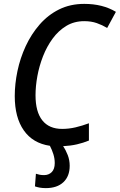

<svg xmlns="http://www.w3.org/2000/svg" viewBox="-20 -744 617 989"><path d="M216 225Q199 225 185 222.5Q171 220 160 216L165 151Q174 154 184 156Q194 158 207 158Q231 158 246.5 142.5Q262 127 262 96Q262 73 255 50.5Q248 28 237 7Q149 -6 102.5 -72.5Q56 -139 56 -249Q56 -312 70 -378.5Q84 -445 112.5 -506.5Q141 -568 184 -617.5Q227 -667 284.5 -695.5Q342 -724 414 -724Q509 -724 577 -683L532 -600Q507 -615 478.5 -625Q450 -635 414 -635Q362 -635 321.5 -610.5Q281 -586 251 -545Q221 -504 201.5 -454Q182 -404 172.5 -352Q163 -300 163 -253Q163 -168 198 -124Q233 -80 300 -80Q335 -80 369 -88Q403 -96 438 -109V-20Q409 -8 376.5 -0.5Q344 7 305 9Q319 29 329 55Q339 81 339 110Q339 164 306.5 194.5Q274 225 216 225Z"/></svg>

Font: Noto Sans SemiCondensed Medium
Style: Italic
Weight: 500
Width: 4
Italic angle: -12°
Designer: Monotype Design Team
Foundry: Monotype Imaging Inc.
Version: Version 2.013; ttfautohint (v1.8.4.7-5d5b)